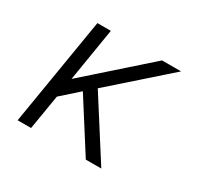

<svg xmlns="http://www.w3.org/2000/svg" viewBox="-117 -662 834 805"><g transform="rotate(30 300.0 -260.0)"><path d="M54 0 140 -520H205L163 -263L453 -520H545L278 -284L459 0H384L230 -242L147 -168L119 0Z"/></g></svg>

Font: Iosevka SS04 Light Extended
Style: Italic
Weight: 300
Width: 7
Italic angle: -9°
Monospace: yes
Designer: Belleve Invis
Foundry: Belleve Invis
Version: Version 19.0.0; ttfautohint (v1.8.4)